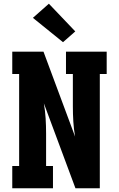

<svg xmlns="http://www.w3.org/2000/svg" viewBox="-20 -1013 640 1033"><path d="M46 0V-120H83V-615H46V-735H214L384 -278Q377 -318 374.5 -359Q372 -400 372 -441V-615H335V-735H554V-615H517V0H386L216 -457Q223 -417 225.5 -376Q228 -335 228 -294V-120H265V0ZM319 -786 157 -917 243 -993 385 -844Z"/></svg>

Font: Iosevka Slab Heavy Extended
Style: Regular
Weight: 900
Width: 7
Monospace: yes
Designer: Belleve Invis
Foundry: Belleve Invis
Version: Version 11.1.0; ttfautohint (v1.8.3)